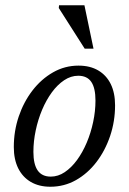

<svg xmlns="http://www.w3.org/2000/svg" viewBox="-20 -700 491 730"><path d="M278.5 -450.5Q322.5 -450.5 353.5 -432.2Q384.5 -414 401 -380.5Q417.5 -347 417.5 -299.5Q417.5 -239 398.8 -183.2Q380 -127.5 346.8 -84Q313.5 -40.5 268.8 -15.2Q224 10 171.5 10Q128.5 10 97.2 -8.2Q66 -26.5 49.2 -60.2Q32.5 -94 32.5 -141Q32.5 -201.5 51.2 -257Q70 -312.5 103.5 -356Q137 -399.5 181.8 -425Q226.5 -450.5 278.5 -450.5ZM173 -28.5Q201 -28.5 226.2 -45.5Q251.5 -62.5 272.8 -91.5Q294 -120.5 309.8 -157.8Q325.5 -195 334.2 -236.2Q343 -277.5 343 -317.5Q343 -365.5 327 -388.8Q311 -412 277.5 -412Q249.5 -412 224 -395Q198.5 -378 177.2 -349Q156 -320 140.2 -282.8Q124.5 -245.5 115.8 -204.2Q107 -163 107 -122.5Q107 -75.5 123.2 -52Q139.5 -28.5 173 -28.5ZM335.5 -515H302L203.5 -669.5L204.5 -680H301Z"/></svg>

Font: Newsreader 16pt 16pt
Style: Italic
Weight: 400
Italic angle: -17°
Version: Version 1.003